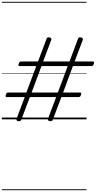

<svg xmlns="http://www.w3.org/2000/svg" viewBox="-20 -1303 1047 2096"><path d="M176 19Q153 12 161 -7L250 -243H55Q44 -243 41.5 -249Q39 -255 44 -268Q48 -282 53.5 -287.5Q59 -293 70 -293H268L376 -582H195Q184 -582 182 -587.5Q180 -593 184 -606Q188 -620 194.5 -626Q201 -632 211 -632H395L489 -881Q496 -901 523 -894Q547 -886 540 -868L451 -632H739L832 -881Q839 -901 866 -894Q890 -886 884 -868L795 -632H993Q1004 -632 1006.5 -626Q1009 -620 1004 -606Q1001 -593 994.5 -587.5Q988 -582 978 -582H776L669 -293H853Q863 -293 866 -287.5Q869 -282 864 -268Q860 -255 854 -249Q848 -243 838 -243H650L556 5Q549 25 520 19Q508 15 504.5 9Q501 3 504 -7L593 -243H306L212 5Q205 25 176 19ZM325 -293H612L719 -582H433ZM0 763H925V773H0ZM0 -20H925V0H0ZM0 -505H925V-500H0ZM0 -1283H925V-1273H0Z"/></svg>

Font: Playwrite NL Guides
Style: Regular
Weight: 400
Designer: Veronika Burian, José Scaglione
Foundry: TypeTogether
Version: Version 1.003